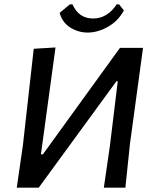

<svg xmlns="http://www.w3.org/2000/svg" viewBox="-20 -862 711 882"><path d="M527 -842 549 -814Q524 -767 478.5 -740.5Q433 -714 388 -712.5Q343 -711 304.5 -734.5Q266 -758 254 -803L301 -842H313Q342 -777 407.5 -777Q473 -777 516 -842ZM57 0 85 -193 135 -638 235 -644 168 -153H177L531 -642H637L577 -201L556 0H457L485 -193L521 -489H515L158 0Z"/></svg>

Font: Alegreya Sans Medium
Style: Italic
Weight: 500
Italic angle: -7°
Designer: Juan Pablo del Peral
Foundry: Huerta Tipografica
Version: Version 2.007